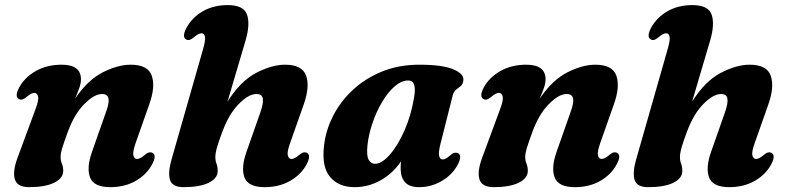

<svg xmlns="http://www.w3.org/2000/svg" viewBox="-20 -740 3174 773"><path d="M56.5 -341Q38 -350.5 56.5 -386.5Q79 -428.5 124 -454Q169 -479.5 228.5 -479.5Q306 -479.5 306 -420.5Q306 -404.5 299 -385Q292 -365.5 282 -342.5Q333.5 -418.5 394.2 -449Q455 -479.5 506 -479.5Q575.5 -479.5 591 -435.2Q606.5 -391 581 -320L526 -164Q513.5 -128 517 -114Q520.5 -100 532 -100Q543.5 -100 562 -115.5Q572.5 -124.5 579.5 -126.2Q586.5 -128 593.5 -125Q612 -115.5 593 -79.5Q571 -37.5 526.8 -12Q482.5 13.5 424 13.5Q358 13.5 342.8 -25.2Q327.5 -64 350.5 -129L406 -287Q420.5 -325.5 416.8 -343.5Q413 -361.5 390.5 -361.5Q359.5 -361.5 319.5 -321.2Q279.5 -281 253 -209Q238.5 -169.5 231.2 -146.2Q224 -123 224 -108.5Q224 -93 229.2 -80.8Q234.5 -68.5 234.5 -52Q234.5 -22.5 198.2 -4.5Q162 13.5 97 13.5Q50 13.5 40 -17.5Q30 -48.5 50.5 -104.5L123.5 -302Q137 -337.5 133.2 -351.8Q129.5 -366 118 -366Q106 -366 88 -350.5Q77 -341.5 70 -339.5Q63 -337.5 56.5 -341Z M1215 -79.5Q1193 -37.5 1148.5 -12Q1104 13.5 1045.5 13.5Q979.5 13.5 964.5 -25.2Q949.5 -64 972.5 -129L1028 -287Q1041.5 -326 1038 -343.8Q1034.5 -361.5 1012.5 -361.5Q981 -361.5 941.2 -321.2Q901.5 -281 875 -209Q861.5 -173.5 854.2 -148.5Q847 -123.5 847 -108Q847 -93 851.8 -80.5Q856.5 -68 856.5 -51.5Q856.5 -22 820.2 -4.2Q784 13.5 719 13.5Q673.5 13.5 664.5 -15.8Q655.5 -45 670.5 -97.5L797.5 -542Q808 -578.5 805.2 -592.2Q802.5 -606 791.5 -606Q779.5 -606 761.5 -590.5Q750.5 -581.5 743.5 -579.5Q736.5 -577.5 730 -581Q711.5 -590.5 730 -626.5Q752 -668.5 795.5 -694Q839 -719.5 897 -719.5Q961 -719.5 974.5 -681.2Q988 -643 968.5 -576.5L896 -331Q948.5 -414 1011.8 -446.8Q1075 -479.5 1127.5 -479.5Q1197 -479.5 1212.5 -435.2Q1228 -391 1203 -320L1148 -164Q1135 -128 1138.8 -114Q1142.5 -100 1153.5 -100Q1165.5 -100 1183.5 -115.5Q1194.5 -124.5 1201.5 -126.2Q1208.5 -128 1215 -125Q1233.5 -115.5 1215 -79.5Z M1754 -163.5Q1744.5 -126.5 1748 -112.2Q1751.5 -98 1762 -98Q1773.5 -98 1792 -114Q1802.5 -123 1809.5 -124.8Q1816.5 -126.5 1823.5 -123.5Q1842 -114 1823.5 -78Q1801.5 -36.5 1758.8 -11.5Q1716 13.5 1668.5 13.5Q1628 13.5 1610.5 -6.5Q1593 -26.5 1593 -62Q1593 -75.5 1594.5 -90.5Q1561 -41 1511.8 -13.8Q1462.5 13.5 1408 13.5Q1343.5 13.5 1309 -27.5Q1274.5 -68.5 1284.5 -153Q1291 -213.5 1320.2 -271.8Q1349.5 -330 1399.2 -376.8Q1449 -423.5 1516.8 -451.5Q1584.5 -479.5 1668.5 -479.5Q1761 -479.5 1805 -461Q1849 -442.5 1845.5 -416Q1843.5 -400.5 1834.8 -393.5Q1826 -386.5 1816.8 -379.5Q1807.5 -372.5 1803 -357ZM1459.5 -156Q1455 -113.5 1464.2 -97Q1473.5 -80.5 1489.5 -80.5Q1517 -80.5 1549.2 -117Q1581.5 -153.5 1608.5 -214.8Q1635.5 -276 1647.5 -350Q1658.5 -416 1624 -416Q1596.5 -416 1569.2 -392.5Q1542 -369 1519 -330.5Q1496 -292 1480.2 -246.2Q1464.5 -200.5 1459.5 -156Z M1927 -341Q1908.5 -350.5 1927 -386.5Q1949.5 -428.5 1994.5 -454Q2039.5 -479.5 2099 -479.5Q2176.5 -479.5 2176.5 -420.5Q2176.5 -404.5 2169.5 -385Q2162.5 -365.5 2152.5 -342.5Q2204 -418.5 2264.8 -449Q2325.5 -479.5 2376.5 -479.5Q2446 -479.5 2461.5 -435.2Q2477 -391 2451.5 -320L2396.5 -164Q2384 -128 2387.5 -114Q2391 -100 2402.5 -100Q2414 -100 2432.5 -115.5Q2443 -124.5 2450 -126.2Q2457 -128 2464 -125Q2482.5 -115.5 2463.5 -79.5Q2441.5 -37.5 2397.2 -12Q2353 13.5 2294.5 13.5Q2228.5 13.5 2213.2 -25.2Q2198 -64 2221 -129L2276.5 -287Q2291 -325.5 2287.2 -343.5Q2283.5 -361.5 2261 -361.5Q2230 -361.5 2190 -321.2Q2150 -281 2123.5 -209Q2109 -169.5 2101.8 -146.2Q2094.5 -123 2094.5 -108.5Q2094.5 -93 2099.8 -80.8Q2105 -68.5 2105 -52Q2105 -22.5 2068.8 -4.5Q2032.5 13.5 1967.5 13.5Q1920.5 13.5 1910.5 -17.5Q1900.5 -48.5 1921 -104.5L1994 -302Q2007.5 -337.5 2003.8 -351.8Q2000 -366 1988.5 -366Q1976.5 -366 1958.5 -350.5Q1947.5 -341.5 1940.5 -339.5Q1933.5 -337.5 1927 -341Z M3085.5 -79.5Q3063.5 -37.5 3019 -12Q2974.5 13.5 2916 13.5Q2850 13.5 2835 -25.2Q2820 -64 2843 -129L2898.5 -287Q2912 -326 2908.5 -343.8Q2905 -361.5 2883 -361.5Q2851.5 -361.5 2811.8 -321.2Q2772 -281 2745.5 -209Q2732 -173.5 2724.8 -148.5Q2717.5 -123.5 2717.5 -108Q2717.5 -93 2722.2 -80.5Q2727 -68 2727 -51.5Q2727 -22 2690.8 -4.2Q2654.5 13.5 2589.5 13.5Q2544 13.5 2535 -15.8Q2526 -45 2541 -97.5L2668 -542Q2678.5 -578.5 2675.8 -592.2Q2673 -606 2662 -606Q2650 -606 2632 -590.5Q2621 -581.5 2614 -579.5Q2607 -577.5 2600.5 -581Q2582 -590.5 2600.5 -626.5Q2622.5 -668.5 2666 -694Q2709.5 -719.5 2767.5 -719.5Q2831.5 -719.5 2845 -681.2Q2858.5 -643 2839 -576.5L2766.5 -331Q2819 -414 2882.2 -446.8Q2945.5 -479.5 2998 -479.5Q3067.5 -479.5 3083 -435.2Q3098.5 -391 3073.5 -320L3018.5 -164Q3005.5 -128 3009.2 -114Q3013 -100 3024 -100Q3036 -100 3054 -115.5Q3065 -124.5 3072 -126.2Q3079 -128 3085.5 -125Q3104 -115.5 3085.5 -79.5Z"/></svg>

Font: Fraunces 9pt
Style: Bold Italic
Weight: 700
Italic angle: -16°
Version: Version 1.000;[b76b70a41]